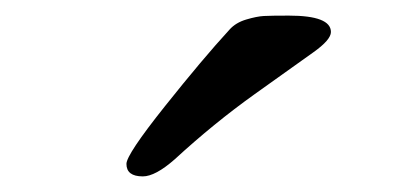

<svg xmlns="http://www.w3.org/2000/svg" viewBox="-20 -670 509 246"><path d="M350 -650Q404 -650 404 -629Q404 -619 381.5 -603Q359 -587 306.5 -549.5Q254 -512 204 -466Q179 -444 163 -444Q142 -444 142 -460Q142 -472 191 -533.5Q240 -595 274 -632Q282 -641 295.5 -645Q309 -649 318 -649.5Q327 -650 350 -650Z"/></svg>

Font: EB Garamond 12
Style: Bold
Weight: 700
Version: Version 0.016